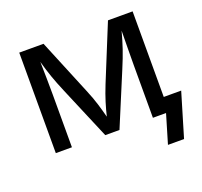

<svg xmlns="http://www.w3.org/2000/svg" viewBox="-122 -685 1032 980"><g transform="rotate(-20 394.0 -195.0)"><path d="M77.1 0V-545.9H209L333.5 -244.1Q353 -197.3 364.5 -159.7Q376 -122.1 385.3 -85.9Q393.6 -120.6 405.3 -158.7Q417 -196.8 436 -244.1L559.1 -545.9H692.9V0H604.5V-285.2Q604.5 -331.5 605.2 -377.9Q606 -424.3 606.4 -472.7Q593.3 -423.3 579.1 -381.3Q564.9 -339.4 542 -285.2L422.9 0H345.7L225.1 -285.2Q203.1 -336.9 189 -377.4Q174.8 -418 162.1 -464.4Q163.1 -421.9 163.8 -375.5Q164.6 -329.1 164.6 -285.2V0ZM629.4 156.2 675.8 0H644V-81.1H787.6L716.8 156.2Z"/></g></svg>

Font: Inter-Regular
Style: Regular
Weight: 400
Designer: Rasmus Andersson
Foundry: rsms
Version: Version 4.000;git-a52131595